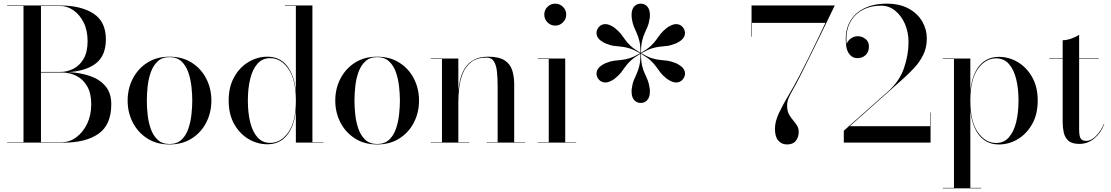

<svg xmlns="http://www.w3.org/2000/svg" viewBox="-20 -780 6076 1050"><path d="M329 0H19V-2.5H108.5V-747.5H19V-750H309Q422 -750 490.5 -706.2Q559 -662.5 559 -565Q559 -477.5 506.5 -435Q454 -392.5 355.5 -385.5Q420 -382.5 472.8 -364.2Q525.5 -346 557 -308.5Q588.5 -271 588.5 -210Q588.5 -97.5 519 -48.8Q449.5 0 329 0ZM309 -747.5H204V-386.5H309Q347 -386.5 381.2 -403.8Q415.5 -421 437.2 -458.2Q459 -495.5 459 -555Q459 -614.5 437.2 -657.5Q415.5 -700.5 381.2 -724Q347 -747.5 309 -747.5ZM318.5 -383.5H204V-2.5H318.5Q361.5 -2.5 398 -29.8Q434.5 -57 456.8 -103.8Q479 -150.5 479 -210Q479 -269.5 456.8 -308Q434.5 -346.5 398 -365Q361.5 -383.5 318.5 -383.5Z M678 -230Q678 -295 706 -349.5Q734 -404 785.2 -437Q836.5 -470 907 -470Q977.5 -470 1029 -437Q1080.5 -404 1108.2 -349.5Q1136 -295 1136 -230Q1136 -165 1108.2 -110.5Q1080.5 -56 1029 -23Q977.5 10 907 10Q836.5 10 785.2 -23Q734 -56 706 -110.5Q678 -165 678 -230ZM783 -230Q783 -195 787.2 -154Q791.5 -113 804.2 -76.2Q817 -39.5 841.8 -16Q866.5 7.5 907 7.5Q948 7.5 972.8 -16Q997.5 -39.5 1010 -76.2Q1022.5 -113 1027 -154Q1031.5 -195 1031.5 -230Q1031.5 -265.5 1027 -306.2Q1022.5 -347 1010 -383.8Q997.5 -420.5 972.8 -444Q948 -467.5 907 -467.5Q866.5 -467.5 841.8 -444Q817 -420.5 804.2 -383.8Q791.5 -347 787.2 -306.2Q783 -265.5 783 -230Z M1749 -2.5V0H1598V-178Q1589 -88.5 1549 -39.8Q1509 9 1442.5 9Q1388 9 1339.5 -19.5Q1291 -48 1260.8 -101.5Q1230.5 -155 1230.5 -230Q1230.5 -305 1260.8 -358.8Q1291 -412.5 1339.5 -441.2Q1388 -470 1442.5 -470Q1509 -470 1549 -420.8Q1589 -371.5 1598 -282V-747.5H1538V-750H1688.5V-2.5ZM1598 -230Q1598 -345 1557 -403.5Q1516 -462 1457.5 -462Q1415.5 -462 1388.5 -432Q1361.5 -402 1348.5 -349.5Q1335.5 -297 1335.5 -230Q1335.5 -163 1348.5 -110.8Q1361.5 -58.5 1388.5 -28.5Q1415.5 1.5 1457.5 1.5Q1516 1.5 1557 -56.8Q1598 -115 1598 -230Z M1813.5 -230Q1813.5 -295 1841.5 -349.5Q1869.5 -404 1920.8 -437Q1972 -470 2042.5 -470Q2113 -470 2164.5 -437Q2216 -404 2243.8 -349.5Q2271.5 -295 2271.5 -230Q2271.5 -165 2243.8 -110.5Q2216 -56 2164.5 -23Q2113 10 2042.5 10Q1972 10 1920.8 -23Q1869.5 -56 1841.5 -110.5Q1813.5 -165 1813.5 -230ZM1918.5 -230Q1918.5 -195 1922.8 -154Q1927 -113 1939.8 -76.2Q1952.5 -39.5 1977.2 -16Q2002 7.5 2042.5 7.5Q2083.5 7.5 2108.2 -16Q2133 -39.5 2145.5 -76.2Q2158 -113 2162.5 -154Q2167 -195 2167 -230Q2167 -265.5 2162.5 -306.2Q2158 -347 2145.5 -383.8Q2133 -420.5 2108.2 -444Q2083.5 -467.5 2042.5 -467.5Q2002 -467.5 1977.2 -444Q1952.5 -420.5 1939.8 -383.8Q1927 -347 1922.8 -306.2Q1918.5 -265.5 1918.5 -230Z M2336 -2.5H2397V-457.5H2336V-460H2486.5V-284Q2489 -317 2497.8 -350Q2506.5 -383 2524.2 -410Q2542 -437 2572.5 -453.5Q2603 -470 2649.5 -470Q2708 -470 2738.8 -450.5Q2769.5 -431 2780.8 -396.8Q2792 -362.5 2792 -319V-2.5H2852V0H2641.5V-2.5H2701.5V-308Q2701.5 -350 2698 -385.8Q2694.5 -421.5 2681.8 -443.2Q2669 -465 2641 -465Q2587.5 -465 2556.5 -440.2Q2525.5 -415.5 2510.5 -377.5Q2495.5 -339.5 2491 -298Q2486.5 -256.5 2486.5 -223V-2.5H2546.5V0H2336Z M2956.5 -700Q2956.5 -725 2974 -742.5Q2991.5 -760 3016.5 -760Q3041 -760 3058.8 -742.5Q3076.5 -725 3076.5 -700Q3076.5 -675.5 3058.8 -657.8Q3041 -640 3016.5 -640Q2991.5 -640 2974 -657.8Q2956.5 -675.5 2956.5 -700ZM2920.5 -2.5H2981V-457.5H2920.5V-460H3071V-2.5H3131V0H2920.5Z M3534 -278Q3534 -249 3520 -233Q3506 -217 3484 -217Q3462 -217 3448 -233Q3434 -249 3434 -278Q3434 -282.5 3434.2 -287Q3434.5 -291.5 3435 -296.5Q3439 -324.5 3446.8 -342.8Q3454.5 -361 3462.5 -378.5Q3470.5 -396 3476.5 -420.8Q3482.5 -445.5 3482.5 -486Q3447.5 -465.5 3429 -448.2Q3410.5 -431 3399.5 -415Q3388.5 -399 3376.2 -383.2Q3364 -367.5 3342 -350Q3338 -346.5 3334.2 -344.5Q3330.5 -342.5 3326.5 -340Q3301 -325.5 3280.8 -329.8Q3260.5 -334 3249 -353Q3238 -372 3244.5 -392Q3251 -412 3276.5 -426.5Q3280.5 -429 3284.2 -431Q3288 -433 3293 -435Q3319 -445.5 3338.8 -448Q3358.5 -450.5 3378 -452.2Q3397.5 -454 3421.8 -461.2Q3446 -468.5 3481 -488.5Q3446 -508.5 3421.8 -515.8Q3397.5 -523 3378 -524.8Q3358.5 -526.5 3338.8 -529Q3319 -531.5 3293 -542Q3288 -544 3284.2 -546.2Q3280.5 -548.5 3276.5 -550.5Q3251 -565 3244.5 -585Q3238 -605 3249 -624Q3260.5 -643 3280.8 -647.2Q3301 -651.5 3326.5 -637Q3330.5 -635 3334.2 -632.8Q3338 -630.5 3342 -627Q3364 -609.5 3376.2 -593.8Q3388.5 -578 3399.5 -562Q3410.5 -546 3429 -528.8Q3447.5 -511.5 3482.5 -491Q3482.5 -531.5 3476.5 -556.2Q3470.5 -581 3462.2 -598.5Q3454 -616 3446.5 -634.2Q3439 -652.5 3435 -680.5Q3434.5 -686 3434.2 -690.2Q3434 -694.5 3434 -699Q3434 -728.5 3448 -744.2Q3462 -760 3484 -760Q3506 -760 3520 -744.2Q3534 -728.5 3534 -699Q3534 -694.5 3534 -690.2Q3534 -686 3533 -680.5Q3529 -652.5 3521.2 -634.2Q3513.5 -616 3505.5 -598.5Q3497.5 -581 3491.5 -556.2Q3485.5 -531.5 3485.5 -491Q3520.5 -511.5 3539 -528.8Q3557.5 -546 3568.5 -562Q3579.5 -578 3591.8 -593.8Q3604 -609.5 3626 -627Q3630 -630.5 3634 -632.8Q3638 -635 3641.5 -637Q3667 -651.5 3687.5 -647.2Q3708 -643 3719 -624Q3730.5 -605 3723.8 -585Q3717 -565 3691.5 -550.5Q3688 -548.5 3684 -546.2Q3680 -544 3675 -542Q3649 -531.5 3629.2 -529Q3609.5 -526.5 3590 -524.8Q3570.5 -523 3546.2 -515.8Q3522 -508.5 3487 -488.5Q3522 -468.5 3546.2 -461.2Q3570.5 -454 3590 -452.2Q3609.5 -450.5 3629.2 -448Q3649 -445.5 3675 -435Q3680 -433 3684 -431Q3688 -429 3691.5 -426.5Q3717 -412 3723.8 -392Q3730.5 -372 3719 -353Q3708 -334 3687.5 -329.8Q3667 -325.5 3641.5 -340Q3638 -342.5 3634 -344.5Q3630 -346.5 3626 -350Q3604 -367.5 3591.8 -383.2Q3579.5 -399 3568.5 -415Q3557.5 -431 3539 -448.2Q3520.5 -465.5 3485.5 -486Q3485.5 -445.5 3491.5 -420.8Q3497.5 -396 3505.8 -378.5Q3514 -361 3521.5 -342.8Q3529 -324.5 3533 -296.5Q3534 -291.5 3534 -287Q3534 -282.5 3534 -278Z M4218 -76Q4218 -115.5 4240.2 -162.5Q4262.5 -209.5 4293.8 -261.5Q4325 -313.5 4353 -368Q4372.5 -405.5 4397.8 -456Q4423 -506.5 4448.2 -559Q4473.5 -611.5 4494 -655H4092.5V-580H4090V-750H4545Q4545 -750 4532.5 -724Q4520 -698 4499.2 -655Q4478.5 -612 4453.5 -561Q4428.5 -510 4403.2 -458.8Q4378 -407.5 4357 -366Q4333.5 -319.5 4317.2 -291.5Q4301 -263.5 4292.8 -243.8Q4284.5 -224 4284.5 -202Q4284.5 -174.5 4294 -156.2Q4303.5 -138 4316.2 -123.5Q4329 -109 4338.5 -94Q4348 -79 4348 -58Q4348 -30.5 4332.5 -10.2Q4317 10 4284 10Q4255 10 4236.5 -10.8Q4218 -31.5 4218 -76Z M5069 0H4594.5V-65L4835 -278.5Q4898.5 -334.5 4923.5 -407Q4948.5 -479.5 4948.5 -550Q4948.5 -603.5 4929 -648.8Q4909.5 -694 4875.5 -721.5Q4841.5 -749 4798.5 -749Q4739.5 -749 4694.5 -724Q4649.5 -699 4626.5 -651.8Q4603.5 -604.5 4610.5 -538Q4615 -556.5 4632.5 -569.2Q4650 -582 4671.5 -582Q4693.5 -582 4712.8 -567.2Q4732 -552.5 4732 -526Q4732 -496 4714 -479Q4696 -462 4669.5 -462Q4643.5 -462 4627.5 -480.8Q4611.5 -499.5 4608 -527.5Q4598 -600.5 4623.2 -652.5Q4648.5 -704.5 4701.8 -732.2Q4755 -760 4829.5 -760Q4900 -760 4949 -733.2Q4998 -706.5 5023.2 -663Q5048.5 -619.5 5048.5 -569.5Q5048.5 -519.5 5028.8 -479.8Q5009 -440 4979.8 -408.8Q4950.5 -377.5 4922.5 -352.5L4627.5 -90H5066.5V-165H5069Z M5136 247.5H5197V-457.5H5136V-460H5286.5V-282Q5295.5 -371.5 5335.8 -420.2Q5376 -469 5443 -469Q5497.5 -469 5545.8 -440.5Q5594 -412 5624.5 -358.5Q5655 -305 5655 -230Q5655 -155 5624.5 -101.2Q5594 -47.5 5545.8 -18.8Q5497.5 10 5443 10Q5376 10 5335.8 -39.2Q5295.5 -88.5 5286.5 -178V247.5H5346.5V250H5136ZM5286.5 -230Q5286.5 -115 5327.8 -56.5Q5369 2 5427.5 2Q5469.5 2 5496.5 -28Q5523.5 -58 5536.8 -110.5Q5550 -163 5550 -230Q5550 -297 5536.8 -349.2Q5523.5 -401.5 5496.5 -431.2Q5469.5 -461 5427.5 -461Q5369 -461 5327.8 -403Q5286.5 -345 5286.5 -230Z M6019 -101.5Q6001 -53.5 5964.8 -23.2Q5928.5 7 5882.5 7Q5841.5 7 5822.2 -11Q5803 -29 5797.2 -56.2Q5791.5 -83.5 5791.5 -111V-457.5H5718.5V-460H5791.5V-560Q5814 -560 5840.2 -569.5Q5866.5 -579 5881.5 -590V-460H5988.5V-457.5H5881.5V-72.5Q5881.5 -35 5890.2 -22.2Q5899 -9.5 5919.5 -9.5Q5948 -9.5 5974.8 -37.5Q6001.5 -65.5 6016.5 -101.5Z"/></svg>

Font: Bodoni* 72pt
Style: Regular
Weight: 400
Version: Version 2.3